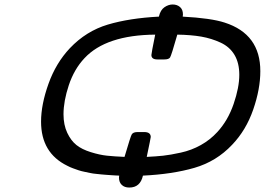

<svg xmlns="http://www.w3.org/2000/svg" viewBox="-20 -780 1193 865"><path d="M165 -231.9Q165 -309.1 198.5 -402.6Q231.9 -496.1 294.9 -563Q368.2 -640.1 465.6 -669.2Q563 -698.2 695.8 -705.1Q702.6 -734.9 720.7 -747.3Q738.8 -759.8 757.8 -759.8Q777.8 -759.8 791 -748.3Q804.2 -736.8 804.2 -714.8Q804.2 -713.9 803.7 -710Q803.2 -706.1 803.2 -705.1Q931.2 -698.2 992.2 -678.2Q1153.3 -626.5 1152.8 -459Q1152.8 -378.9 1120.8 -286.4Q1088.9 -193.8 1025.9 -127.9Q955.1 -52.7 856 -23.9Q756.8 4.9 624 11.2Q611.8 65.4 562 64.9Q541 64.9 528.6 53Q516.1 41 516.1 20Q516.1 18.1 516.6 15.1Q517.1 12.2 517.1 11.2Q515.1 11.2 501.5 10.5Q487.8 9.8 481.9 9.3Q476.1 8.8 460.9 7.8Q445.8 6.8 437.5 5.9Q429.2 4.9 413.6 3.4Q397.9 2 387 -0.5Q376 -2.9 361.1 -5.9Q346.2 -8.8 334 -12.9Q321.8 -17.1 308.3 -22Q294.9 -26.9 283.2 -33.2Q165 -90.8 165 -231.9ZM266.1 -265.1Q266.1 -217.3 283 -181.6Q299.8 -146 324.5 -126.5Q349.1 -106.9 389.2 -94.5Q429.2 -82 462.2 -78.6Q495.1 -75.2 541 -73.2Q568.8 -167.5 573.2 -173.8Q579.1 -185.1 600.1 -185.1H629.9Q658.7 -185.1 659.2 -163.1Q659.2 -159.2 641.1 -73.2Q683.1 -75.2 715.1 -78.6Q747.1 -82 794.9 -92.5Q842.8 -103 884.8 -126.5Q926.8 -149.9 959 -185.1Q1006.8 -236.8 1032.5 -311.5Q1058.1 -386.2 1058.1 -442.9Q1058.1 -496.1 1036.6 -532.5Q1015.1 -568.8 974.1 -587.9Q933.1 -606.9 887 -615Q840.8 -623 778.8 -624Q752 -529.8 746.1 -521Q740.2 -512.2 720.2 -512.2H689Q662.1 -512.2 662.1 -532.2Q662.1 -540 679.2 -624Q458 -622.1 360.8 -518.1Q314 -468.3 290 -396.2Q266.1 -324.2 266.1 -265.1Z"/></svg>

Font: CMU Concrete
Style: BoldItalic
Weight: 700
Italic angle: -14.04°
Version: Version 0.7.0